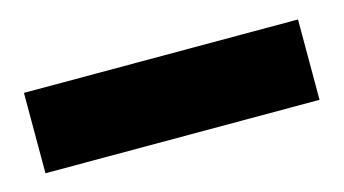

<svg xmlns="http://www.w3.org/2000/svg" viewBox="-32 -822 484 270"><g transform="rotate(-15 209.5 -686.5)"><path d="M10 -745H409V-628H10Z"/></g></svg>

Font: Parkinsans
Style: Bold
Weight: 700
Designer: Red Stone, Indian Type Foundry
Foundry: Indian Type Foundry
Version: Version 1.000